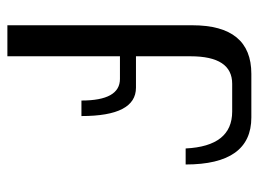

<svg xmlns="http://www.w3.org/2000/svg" viewBox="-113 -415 724 538"><g transform="rotate(90 249.0 -146.0)"><path d="M50.8 195.3V-322.8Q50.8 -488.3 187 -488.3H309.1Q440.9 -488.3 440.9 -304.2H396Q389.6 -434.6 292.5 -434.6H214.8Q137.7 -434.6 137.7 -317.9V-165H225.6Q305.2 -165 305.2 -12.2H261.7Q261.7 -120.1 201.2 -120.1H137.7V195.3Z"/></g></svg>

Font: Munson
Style: Regular
Weight: 400
Designer: Paul James MIller
Foundry: High-Logic / Made with FontCreator
Version: Version 2.10;May 5, 2019;FontCreator 11.5.0.2430 64-bit